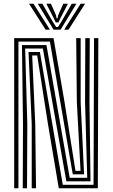

<svg xmlns="http://www.w3.org/2000/svg" viewBox="-20 -1003 600 1023"><path d="M55.5 0V-800H265.2L324.2 -457L382.2 -92.5H409.2L389.5 -457.5L386 -800H409.8V-457.5L428 -74H367.8L246 -781.5H78.2V0ZM101.2 0 102.5 -342.5 97 -763H227.5L351.5 -55.5H444.8L433.2 -457.5L434.5 -800H458.2L456.8 -457.5L462.2 -37H333.5L208.5 -744.5H114L125.5 -342.5L124 0ZM149 0V-342.5L132 -726H192.5L314.5 -18.5H478.5L481 -800H504L501.2 0H293.2L235 -345.5L178.2 -707.5H151.5L167.8 -342.5L172 0ZM134.8 -983H158.5L246.2 -844.8H223ZM181.2 -983H205.8L258.8 -891.5L279 -859H289L309.2 -891.2L362.2 -983H387L302.8 -844.8H265.5ZM227 -983H251.5L278 -922.5L281.8 -905.2H286.5L290.2 -922.5L317.2 -983H341.8L304 -910L291 -883.5H277L264.2 -910ZM409.5 -983H433.2L345 -844.8H321.8Z"/></svg>

Font: Big Shoulders Inline Text
Style: Bold
Weight: 700
Designer: Patric King
Foundry: XO Type Co
Version: Version 1.000